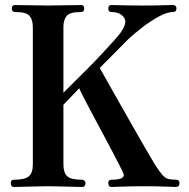

<svg xmlns="http://www.w3.org/2000/svg" viewBox="-20 -746 754 766"><path d="M36 0Q23 0 23 -16Q23 -29 36 -29Q79 -29 95 -42.5Q111 -56 111 -90V-638Q111 -667 98 -682.5Q85 -698 42 -698Q27 -698 27 -712Q27 -726 42 -726Q46 -726 62 -725.5Q78 -725 99 -725Q120 -725 140 -724.5Q160 -724 172 -724Q184 -724 204 -724.5Q224 -725 245 -725Q266 -725 282 -725.5Q298 -726 302 -726Q316 -726 316 -712Q316 -698 302 -698Q259 -698 246 -682.5Q233 -667 233 -638V-376Q292 -434 329 -471.5Q366 -509 388 -533Q410 -557 423.5 -571.5Q437 -586 447 -598Q460 -612 470 -629.5Q480 -647 480 -660Q480 -674 465.5 -686Q451 -698 425 -698Q412 -698 412 -712Q412 -726 425 -726Q436 -726 466 -725Q496 -724 548 -724Q598 -724 628.5 -725Q659 -726 669 -726Q684 -726 684 -712Q684 -698 669 -698Q647 -698 614.5 -680.5Q582 -663 548 -637Q514 -611 485 -583Q472 -570 445.5 -543Q419 -516 378 -475Q387 -459 408 -421.5Q429 -384 456.5 -335.5Q484 -287 512 -238Q540 -189 563 -149Q586 -109 599 -88Q617 -60 628.5 -47.5Q640 -35 652 -32Q664 -29 682 -29Q696 -29 696 -16Q696 0 682 0Q672 0 641 -1.5Q610 -3 559 -3Q530 -3 501.5 -2.5Q473 -2 452.5 -1Q432 0 425 0Q412 0 412 -16Q412 -29 425 -29Q474 -29 474 -48Q474 -51 468.5 -62.5Q463 -74 455 -90Q448 -104 430.5 -137Q413 -170 391.5 -210.5Q370 -251 349 -290Q328 -329 313.5 -357.5Q299 -386 296 -394L233 -328V-90Q233 -58 247.5 -43.5Q262 -29 307 -29Q313 -29 317 -25Q321 -21 321 -16Q321 0 307 0Q302 0 285 -0.5Q268 -1 246.5 -1.5Q225 -2 204.5 -2.5Q184 -3 172 -3Q160 -3 139.5 -2.5Q119 -2 97 -1.5Q75 -1 58 -0.5Q41 0 36 0Z"/></svg>

Font: Zen Antique
Style: Regular
Weight: 400
Designer: Yoshimichi Ohira
Foundry: Positype
Version: Version 1.001